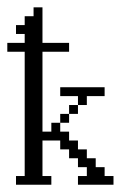

<svg xmlns="http://www.w3.org/2000/svg" viewBox="-44 -508 356 528"><path d="M121.6 -170.4V-194.8H146V-170.4ZM146 -194.8V-219.2H170.4V-194.8ZM170.4 -219.2V-243.7H121.6V-268.1H243.7V-243.7H194.8V-219.2ZM0 0V-23.9H23.9V-365.7H-23.9V-390.1H23.9V-414.6H0V-439H23.9V-463.4H48.3V-487.8H72.8V-390.1H146V-365.7H72.8V-146H97.2V-170.4H121.6V-146H146V-121.6H170.4V-97.2H194.8V-72.8H219.2V-48.3H243.7V-23.9H268.1V0H170.4V-23.9H194.8V-48.3H170.4V-72.8H146V-97.2H121.6V-121.6H72.8V-23.9H97.2V0Z"/></svg>

Font: FS Mondwest Regular
Style: Regular
Weight: 400
Designer: NZWStudios2024
Foundry: https://fontstruct.com
Version: Version 1.0